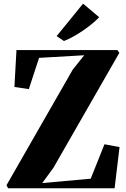

<svg xmlns="http://www.w3.org/2000/svg" viewBox="-20 -1012 679 1032"><path d="M23.5 0 15 -16.5 370.5 -637 432.5 -715 190 -701 135 -533 57.5 -544.5 68.5 -743H611L621.5 -728L267 -110L207 -28L467.5 -51.5L541.5 -236.5L622.5 -221.5L596 0ZM323 -792 284.5 -818 426.5 -992.5 513 -919.5Q498 -903.5 477 -886Q456 -868.5 431.2 -851.2Q406.5 -834 379.5 -818.5Q352.5 -803 325 -792Z"/></svg>

Font: Merriweather 144pt ExtraBold
Style: Regular
Weight: 800
Version: Version 2.100